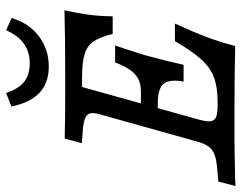

<svg xmlns="http://www.w3.org/2000/svg" viewBox="-104 -704 807 642"><g transform="rotate(-90 300.0 -382.5)"><path d="M52.4 -0.8Q25 -0.8 -0.8 0.8L14.5 -56.5L59.7 -60.5Q89.5 -62.9 106 -69.8Q122.6 -76.6 131.9 -89.5Q141.1 -102.4 147.6 -125.8L237.1 -445.2Q244.4 -468.5 243.1 -481.5Q241.9 -494.4 228.6 -500.8Q215.3 -507.3 185.5 -509.7L142.7 -512.9L158.1 -570.2Q219.4 -568.5 305.6 -568.5H310.5H392.7Q496.8 -568.5 587.1 -571Q577.4 -527.4 572.6 -492.3Q567.7 -457.3 566.9 -409.7H508.1Q497.6 -451.6 483.5 -473Q469.4 -494.4 441.9 -503.2Q414.5 -512.1 363.7 -512.1H330.6L222.6 -125Q214.5 -96.8 216.1 -83.1Q217.7 -69.4 229.8 -64.1Q241.9 -58.9 269.4 -58.9H281.5Q330.6 -58.9 363.3 -71.4Q396 -83.9 423.4 -114.1Q450.8 -144.4 483.9 -201.6H542.7Q514.5 -140.3 497.2 -94Q479.8 -47.6 467.7 0Q375.8 -2.4 275 -2.4H149.2H152.4Q116.9 -2.4 52.4 -0.8ZM251.6 -315.3H407.3L391.1 -258.9H235.5ZM275 -258.9 315.3 -315.3Q341.9 -315.3 359.7 -325.4Q377.4 -335.5 389.5 -354Q401.6 -372.6 412.9 -401.6H469.4Q453.2 -354 439.5 -310.5L433.1 -287.1Q418.5 -233.9 404.8 -172.6H348.4Q357.3 -216.1 342.7 -237.5Q328.2 -258.9 275 -258.9ZM265.3 -748.4 310.5 -766.1Q324.2 -725 347.6 -706Q371 -687.1 409.7 -687.1Q448.4 -687.1 475.8 -706.9Q503.2 -726.6 520.2 -766.1L561.3 -747.6Q543.5 -688.7 499.6 -656Q455.6 -623.4 399.2 -623.4Q344.4 -623.4 311.3 -654.4Q278.2 -685.5 265.3 -748.4Z"/></g></svg>

Font: Playfair Micro SmCond SmLight
Style: Italic
Weight: 360
Width: 4
Italic angle: -15.6°
Designer: Claus Eggers Sørensen
Foundry: Claus Eggers Sørensen
Version: Version 2.203;Glyphs 3.3 (3326)